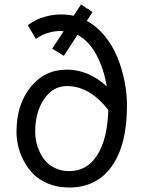

<svg xmlns="http://www.w3.org/2000/svg" viewBox="-20 -835 649 863"><path d="M254.9 -770Q284.2 -770 311 -764.2L344.2 -814.9L396 -780.8L370.1 -741.2Q415 -717.3 450.7 -673.6Q486.3 -629.9 507.6 -577.6Q528.8 -525.4 539.8 -470Q550.8 -414.6 550.8 -360.8Q550.8 -185.1 483.2 -88.6Q415.5 7.8 291 7.8Q239.3 7.8 197.5 -9.3Q155.8 -26.4 129.6 -53Q103.5 -79.6 85.9 -113.8Q68.4 -147.9 61.3 -179.9Q54.2 -211.9 54.2 -242.2Q54.2 -364.3 116.9 -443.1Q179.7 -522 280.8 -522Q377 -522 460 -446.8Q446.8 -525.4 413.6 -588.1Q380.4 -650.9 328.1 -678.2L267.1 -584L214.8 -616.2L266.1 -694.8Q262.2 -695.8 254.9 -695.8Q228.5 -695.8 205.1 -689.7Q181.6 -683.6 169.7 -677.2Q157.7 -670.9 141.1 -660.2L105 -722.2Q127 -736.8 142.8 -745.1Q158.7 -753.4 189.2 -761.7Q219.7 -770 254.9 -770ZM291 -65.9Q371.6 -65.9 417.2 -137.9Q462.9 -210 466.8 -340.8Q382.8 -448.2 280.8 -448.2Q218.3 -448.2 178.2 -389.6Q138.2 -331.1 138.2 -242.2Q138.2 -221.2 142.8 -198.5Q147.5 -175.8 158.7 -151.6Q169.9 -127.4 186.8 -108.9Q203.6 -90.3 230.7 -78.1Q257.8 -65.9 291 -65.9Z"/></svg>

Font: Junction Regular
Style: Regular
Weight: 500
Designer: Caroline Hadilaksono
Foundry: Caroline Hadilaksono
Version: Version 1.056